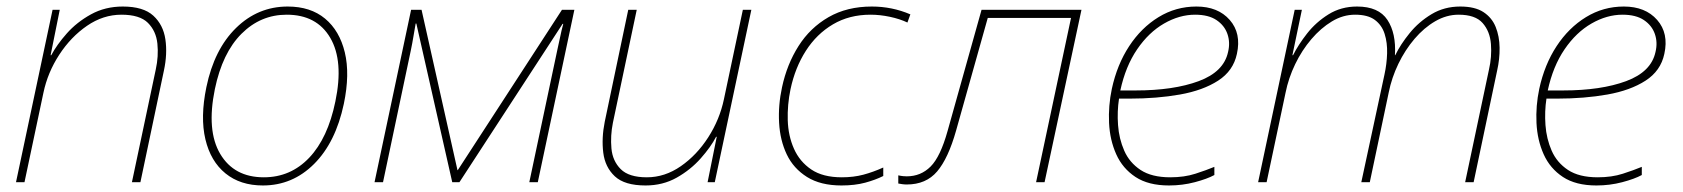

<svg xmlns="http://www.w3.org/2000/svg" viewBox="-20 -558 5153 588"><path d="M29 0 141 -528H163L135 -389H137Q154 -421 184.5 -455.5Q215 -490 258.5 -514Q302 -538 356 -538Q419 -538 449.5 -510Q480 -482 486.5 -437.5Q493 -393 482 -342L410 0H384L457 -345Q466 -386 462 -424.5Q458 -463 433 -488Q408 -513 352 -513Q296 -513 246.5 -479Q197 -445 161.5 -390.5Q126 -336 113 -274L55 0Z M785 10Q716 10 670.5 -27Q625 -64 609 -131.5Q593 -199 612 -291Q636 -407 703 -472.5Q770 -538 861 -538Q931 -538 975.5 -501Q1020 -464 1036 -397.5Q1052 -331 1033 -240Q1008 -122 942 -56Q876 10 785 10ZM788 -15Q870 -15 927 -75Q984 -135 1007 -247Q1033 -371 991.5 -442Q950 -513 858 -513Q778 -513 719.5 -454.5Q661 -396 638 -285Q612 -158 654.5 -86.5Q697 -15 788 -15Z M1127 0 1239 -528H1271L1381 -37H1382L1701 -528H1739L1627 0H1601L1687 -406Q1692 -427 1695.5 -445Q1699 -463 1705 -485H1703L1387 0H1365L1255 -486H1253Q1249 -464 1246 -445.5Q1243 -427 1238 -403L1153 0Z M1957 10Q1893 10 1863 -18Q1833 -46 1827.5 -90.5Q1822 -135 1832 -185L1904 -528H1930L1857 -182Q1849 -142 1852.5 -103.5Q1856 -65 1881 -40Q1906 -15 1961 -15Q2016 -15 2065 -49Q2114 -83 2149 -137.5Q2184 -192 2197 -254L2255 -528H2281L2169 0H2147L2175 -139H2173Q2157 -108 2126 -73Q2095 -38 2052.5 -14Q2010 10 1957 10Z M2557 10Q2493 10 2451.5 -16Q2410 -42 2389.5 -85Q2369 -128 2366 -182Q2363 -236 2375 -291Q2390 -361 2425.5 -417Q2461 -473 2517.5 -505.5Q2574 -538 2650 -538Q2712 -538 2768 -514L2759 -489Q2736 -500 2705.5 -506.5Q2675 -513 2646 -513Q2581 -513 2531 -483.5Q2481 -454 2448 -402.5Q2415 -351 2401 -285Q2391 -237 2392.5 -189.5Q2394 -142 2411.5 -102.5Q2429 -63 2464.5 -39Q2500 -15 2558 -15Q2594 -15 2624 -23Q2654 -31 2685 -45V-19Q2661 -7 2629.5 1.5Q2598 10 2557 10Z M2757 7Q2750 7 2743 6Q2736 5 2731 4V-21Q2740 -19 2746.5 -18.5Q2753 -18 2757 -18Q2800 -18 2830 -48Q2860 -78 2882 -157L2986 -528H3292L3179 0H3153L3260 -503H3005L2908 -158Q2884 -73 2850 -33Q2816 7 2757 7Z M3560 10Q3497 10 3457.5 -16Q3418 -42 3398.5 -85.5Q3379 -129 3376.5 -181.5Q3374 -234 3385 -286Q3401 -360 3438 -416.5Q3475 -473 3528 -505.5Q3581 -538 3644 -538Q3710 -538 3746 -497Q3782 -456 3768 -393Q3757 -341 3710.5 -311Q3664 -281 3593.5 -268.5Q3523 -256 3440 -256H3407Q3401 -217 3404 -175Q3407 -133 3423 -96.5Q3439 -60 3473 -37.5Q3507 -15 3564 -15Q3607 -15 3641 -26Q3675 -37 3699 -47V-22Q3677 -10 3639 0Q3601 10 3560 10ZM3640 -513Q3592 -513 3545 -486Q3498 -459 3462.5 -407Q3427 -355 3411 -281H3458Q3574 -281 3651 -309.5Q3728 -338 3741 -399Q3748 -428 3739 -454Q3730 -480 3705.5 -496.5Q3681 -513 3640 -513Z M3833 0 3945 -528H3967L3938 -389H3940Q3956 -421 3983 -455.5Q4010 -490 4048.5 -514Q4087 -538 4136 -538Q4202 -538 4229 -497Q4256 -456 4252 -389H4253Q4269 -422 4297 -456.5Q4325 -491 4364 -514.5Q4403 -538 4452 -538Q4497 -538 4523 -521Q4549 -504 4560.5 -475.5Q4572 -447 4572.5 -412Q4573 -377 4565 -342L4493 0H4467L4540 -345Q4549 -384 4546 -423Q4543 -462 4520.5 -487.5Q4498 -513 4447 -513Q4410 -513 4375.5 -493Q4341 -473 4312 -439Q4283 -405 4262.5 -362.5Q4242 -320 4233 -275L4175 0H4149L4220 -330Q4227 -362 4228 -394.5Q4229 -427 4220.5 -454Q4212 -481 4190.5 -497Q4169 -513 4130 -513Q4093 -513 4059 -492.5Q4025 -472 3996 -438Q3967 -404 3946.5 -361.5Q3926 -319 3917 -274L3859 0Z M4869 10Q4806 10 4766.5 -16Q4727 -42 4707.5 -85.5Q4688 -129 4685.5 -181.5Q4683 -234 4694 -286Q4710 -360 4747 -416.5Q4784 -473 4837 -505.5Q4890 -538 4953 -538Q5019 -538 5055 -497Q5091 -456 5077 -393Q5066 -341 5019.5 -311Q4973 -281 4902.5 -268.5Q4832 -256 4749 -256H4716Q4710 -217 4713 -175Q4716 -133 4732 -96.5Q4748 -60 4782 -37.5Q4816 -15 4873 -15Q4916 -15 4950 -26Q4984 -37 5008 -47V-22Q4986 -10 4948 0Q4910 10 4869 10ZM4949 -513Q4901 -513 4854 -486Q4807 -459 4771.5 -407Q4736 -355 4720 -281H4767Q4883 -281 4960 -309.5Q5037 -338 5050 -399Q5057 -428 5048 -454Q5039 -480 5014.5 -496.5Q4990 -513 4949 -513Z"/></svg>

Font: Noto Sans Thin
Style: Italic
Weight: 100
Italic angle: -12°
Designer: Monotype Design Team
Foundry: Monotype Imaging Inc.
Version: Version 2.013; ttfautohint (v1.8.4.7-5d5b)